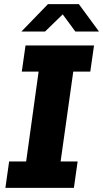

<svg xmlns="http://www.w3.org/2000/svg" viewBox="-20 -905 497 925"><path d="M6 0 24 -127H106L166 -560H85L103 -686H433L415 -560H333L272 -127H354L336 0ZM83 -753 211 -885H360L457 -753H343L268 -855H302L197 -753Z"/></svg>

Font: Chivo Medium
Style: Bold Italic
Weight: 700
Italic angle: -8.05°
Version: Version 2.002